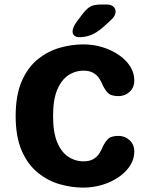

<svg xmlns="http://www.w3.org/2000/svg" viewBox="-20 -822 659 852"><path d="M349 10.5Q298 10.5 245.2 -4.5Q192.5 -19.5 148 -55.5Q103.5 -91.5 76.5 -153Q49.5 -214.5 49.5 -307Q49.5 -400 76.5 -461.8Q103.5 -523.5 148 -559.2Q192.5 -595 245.2 -610Q298 -625 349 -625Q393.5 -625 434 -612.8Q474.5 -600.5 506.8 -578.5Q539 -556.5 557.5 -527.5Q576 -498.5 576 -465Q576 -433.5 555.2 -414.5Q534.5 -395.5 506 -395.5Q471.5 -395.5 457.8 -410.8Q444 -426 435.5 -445Q429.5 -460 419.8 -474.8Q410 -489.5 393.2 -499Q376.5 -508.5 349 -508.5Q315 -508.5 284.2 -488.8Q253.5 -469 234.5 -425Q215.5 -381 215.5 -307Q215.5 -233.5 234.5 -189.2Q253.5 -145 284.2 -125.5Q315 -106 349 -106Q376.5 -106 393.2 -115.5Q410 -125 419.8 -139.8Q429.5 -154.5 435.5 -169.5Q444 -188.5 457.8 -203.8Q471.5 -219 506 -219Q534.5 -219 555.2 -199.8Q576 -180.5 576 -149.5Q576 -116 557.2 -87Q538.5 -58 506.5 -36Q474.5 -14 433.8 -1.8Q393 10.5 349 10.5ZM331.5 -657Q318 -657 310 -663.8Q302 -670.5 302 -682Q302 -700 320 -725L340 -751.5Q362 -781.5 379 -791.8Q396 -802 429.5 -802H453.5Q472 -802 482.5 -793Q493 -784 493 -770.5Q493 -751.5 472 -732.5L436 -700Q409.5 -677 384.5 -667Q359.5 -657 331.5 -657Z"/></svg>

Font: Sono ExtraLight Monospace
Style: Bold
Weight: 700
Version: Version 2.112